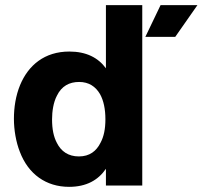

<svg xmlns="http://www.w3.org/2000/svg" viewBox="-20 -720 786 745"><path d="M391 -455C361 -496 315 -520 249 -520C153 -520 90 -467 58 -390C41 -349 34 -303 34 -259C34 -216 42 -169 57 -131C90 -44 159 5 248 5C315 5 361 -21 391 -65V0H532V-700H391ZM603 -700 544 -577H660L746 -700ZM370 -166C354 -134 328 -113 286 -113C245 -113 217 -133 201 -165C188 -189 182 -219 182 -257C182 -287 187 -323 201 -349C219 -386 249 -402 287 -402C325 -402 351 -384 368 -355C382 -330 389 -297 389 -257C389 -220 383 -190 370 -166Z"/></svg>

Font: Arthouse Owned
Style: Bold
Weight: 700
Designer: Jeremy Tribby
Foundry: Tribby Type
Version: Version 1.000;PS 001.000;hotconv 1.0.88;makeotf.lib2.5.64775